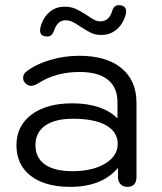

<svg xmlns="http://www.w3.org/2000/svg" viewBox="-20 -717 630 747"><path d="M44 -152Q44 -227 102.5 -271Q161 -315 262 -315Q321 -315 366.5 -299Q412 -283 437 -256V-320Q437 -377 399.5 -407Q362 -437 290 -437Q197 -437 129 -393Q112 -383 101 -383Q91 -383 81 -391Q70 -400 70 -414Q70 -429 83 -439Q119 -467 174.5 -483.5Q230 -500 288 -500Q394 -500 452.5 -452Q511 -404 511 -317V-29Q511 10 475 10Q459 10 449 -0.5Q439 -11 439 -28V-64Q377 10 253 10Q155 10 99.5 -33Q44 -76 44 -152ZM438 -157Q438 -204 392.5 -229.5Q347 -255 264 -255Q194 -255 156 -228.5Q118 -202 118 -152Q118 -103 155 -77Q192 -51 262 -51Q340 -51 389 -80.5Q438 -110 438 -157ZM136 -598Q136 -607 138 -613Q147 -647 171.5 -669Q196 -691 232 -691Q256 -691 274.5 -682.5Q293 -674 318 -658Q335 -646 346.5 -640Q358 -634 371 -634Q405 -634 417 -676Q424 -697 442 -697Q456 -697 463.5 -690.5Q471 -684 471 -672L469 -660Q459 -624 434 -602.5Q409 -581 374 -581Q351 -581 334.5 -589Q318 -597 295 -612Q276 -625 263 -631.5Q250 -638 235 -638Q203 -638 190 -597Q182 -575 165 -575Q136 -575 136 -598Z"/></svg>

Font: Kodchasan
Style: Regular
Weight: 400
Version: Version 1.000; ttfautohint (v1.6)